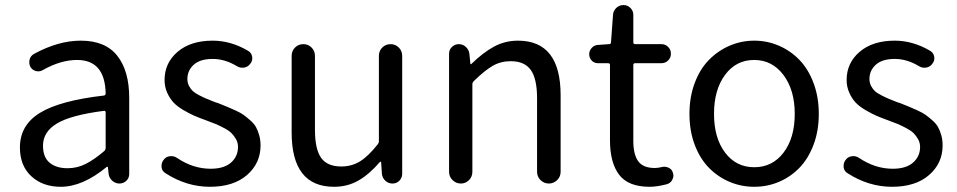

<svg xmlns="http://www.w3.org/2000/svg" viewBox="-20 -715 3728 748"><path d="M216.8 12.7Q146.5 12.7 102.1 -28.3Q57.6 -69.3 57.6 -140.6Q57.6 -227.5 135.7 -275.4Q213.9 -323.2 384.8 -342.8Q391.6 -343.8 391.6 -351.6Q388.7 -481.4 280.3 -481.4Q216.8 -481.4 147.5 -442.4Q134.8 -434.6 120.6 -438Q106.4 -441.4 98.6 -454.1Q91.8 -467.8 95.2 -482.4Q98.6 -497.1 112.3 -504.9Q207 -556.6 294.9 -556.6Q390.6 -556.6 437 -497.6Q483.4 -438.5 483.4 -334V-37.1Q483.4 -21.5 472.2 -10.7Q460.9 0 445.3 0Q429.7 0 417.5 -10.7Q405.3 -21.5 403.3 -37.1L400.4 -63.5Q400.4 -65.4 398.9 -65.4Q397.5 -65.4 395.5 -64.5Q301.8 12.7 216.8 12.7ZM243.2 -59.6Q280.3 -59.6 313.5 -76.2Q346.7 -92.8 386.7 -127Q391.6 -131.8 391.6 -139.6V-276.4Q391.6 -283.2 386.7 -283.2Q385.7 -283.2 384.8 -283.2Q255.9 -266.6 201.7 -233.9Q147.5 -201.2 147.5 -147.5Q147.5 -102.5 173.3 -81.1Q199.2 -59.6 243.2 -59.6Z M797.9 12.7Q707 12.7 625 -40Q611.3 -47.9 609.4 -63.5Q609.4 -66.4 609.4 -69.3Q609.4 -82 617.2 -91.8Q626 -104.5 641.6 -106.4Q657.2 -108.4 669.9 -99.6Q732.4 -57.6 800.8 -57.6Q852.5 -57.6 879.9 -81.5Q907.2 -105.5 907.2 -142.6Q907.2 -159.2 899.4 -172.9Q891.6 -186.5 881.8 -196.3Q872.1 -206.1 852.5 -216.3Q833 -226.6 820.3 -231.9Q807.6 -237.3 783.2 -246.1Q755.9 -255.9 736.8 -264.2Q717.8 -272.5 693.8 -286.6Q669.9 -300.8 655.8 -315.9Q641.6 -331.1 631.3 -354Q621.1 -377 621.1 -403.3Q621.1 -469.7 671.9 -513.2Q722.7 -556.6 808.6 -556.6Q879.9 -556.6 947.3 -516.6Q960 -508.8 962.4 -493.7Q964.8 -478.5 955.1 -466.8Q946.3 -454.1 931.2 -451.7Q916 -449.2 903.3 -457Q856.4 -485.4 808.6 -485.4Q759.8 -485.4 734.9 -462.9Q710 -440.4 710 -407.2Q710 -392.6 716.3 -380.4Q722.7 -368.2 731 -360.4Q739.3 -352.5 756.3 -343.8Q773.4 -335 785.2 -330.1Q796.9 -325.2 819.3 -316.4Q826.2 -314.5 829.1 -313.5Q853.5 -303.7 864.3 -299.3Q875 -294.9 896.5 -285.2Q918 -275.4 928.7 -267.6Q939.5 -259.8 954.6 -246.6Q969.7 -233.4 977.1 -220.2Q984.4 -207 989.7 -188.5Q995.1 -169.9 995.1 -148.4Q995.1 -79.1 942.4 -33.2Q889.6 12.7 797.9 12.7Z M1281.2 12.7Q1116.2 12.7 1116.2 -199.2V-497.1Q1116.2 -516.6 1129.4 -529.8Q1142.6 -543 1161.6 -543Q1180.7 -543 1193.8 -529.8Q1207 -516.6 1207 -497.1V-210Q1207 -133.8 1231 -100.1Q1254.9 -66.4 1309.6 -66.4Q1349.6 -66.4 1381.8 -85.9Q1414.1 -105.5 1451.2 -152.3Q1456.1 -158.2 1456.1 -165V-497.1Q1456.1 -516.6 1469.2 -529.8Q1482.4 -543 1501.5 -543Q1520.5 -543 1533.7 -529.8Q1546.9 -516.6 1546.9 -497.1V-38.1Q1546.9 -22.5 1536.1 -11.2Q1525.4 0 1508.8 0Q1493.2 0 1481.4 -10.7Q1469.7 -21.5 1467.8 -38.1L1464.8 -84Q1463.9 -85 1462.4 -85Q1460.9 -85 1460 -84Q1418.9 -36.1 1376.5 -11.7Q1334 12.7 1281.2 12.7Z M1729.5 -45.9V-505.9Q1729.5 -521.5 1740.7 -532.2Q1752 -543 1767.6 -543Q1783.2 -543 1794.9 -532.2Q1806.6 -521.5 1808.6 -505.9L1812.5 -466.8Q1812.5 -464.8 1814 -464.8Q1815.4 -464.8 1816.4 -465.8Q1861.3 -509.8 1904.3 -533.2Q1947.3 -556.6 1998 -556.6Q2164.1 -556.6 2164.1 -343.8V-45.9Q2164.1 -26.4 2150.4 -13.2Q2136.7 0 2118.2 0Q2099.6 0 2085.9 -13.2Q2072.3 -26.4 2072.3 -45.9V-332Q2072.3 -408.2 2047.9 -442.4Q2023.4 -476.6 1969.7 -476.6Q1930.7 -476.6 1899.4 -458.5Q1868.2 -440.4 1826.2 -399.4Q1820.3 -393.6 1820.3 -386.7V-45.9Q1820.3 -26.4 1807.1 -13.2Q1793.9 0 1775.4 0Q1756.8 0 1743.2 -13.2Q1729.5 -26.4 1729.5 -45.9Z M2510.7 12.7Q2427.7 12.7 2392.1 -34.2Q2356.4 -81.1 2356.4 -168V-461.9Q2356.4 -468.8 2348.6 -468.8H2309.6Q2294.9 -468.8 2285.2 -479Q2275.4 -489.3 2275.4 -503.9Q2275.4 -517.6 2285.2 -528.3Q2294.9 -539.1 2309.6 -540L2352.5 -543Q2360.4 -543 2360.4 -550.8L2368.2 -657.2Q2369.1 -672.9 2380.9 -684.1Q2392.6 -695.3 2409.2 -695.3Q2424.8 -695.3 2436 -684.1Q2447.3 -672.9 2447.3 -657.2V-550.8Q2447.3 -543 2454.1 -543H2556.6Q2572.3 -543 2583 -532.2Q2593.8 -521.5 2593.8 -505.9Q2593.8 -490.2 2583 -479.5Q2572.3 -468.8 2556.6 -468.8H2454.1Q2447.3 -468.8 2447.3 -461.9V-166Q2447.3 -113.3 2466.3 -86.9Q2485.4 -60.5 2531.2 -60.5Q2543 -60.5 2559.6 -64.5Q2573.2 -67.4 2585.9 -61Q2598.6 -54.7 2601.6 -41Q2603.5 -36.1 2603.5 -31.2Q2603.5 -22.5 2598.6 -13.7Q2591.8 -1 2577.1 2.9Q2539.1 12.7 2510.7 12.7Z M2666 -271.5Q2666 -336.9 2686.5 -391.6Q2707 -446.3 2742.2 -481.9Q2777.3 -517.6 2822.8 -537.1Q2868.2 -556.6 2918.5 -556.6Q2968.8 -556.6 3014.2 -537.1Q3059.6 -517.6 3094.2 -481.9Q3128.9 -446.3 3149.4 -391.6Q3169.9 -336.9 3169.9 -271.5Q3169.9 -205.1 3149.4 -150.9Q3128.9 -96.7 3094.2 -61Q3059.6 -25.4 3014.2 -6.3Q2968.8 12.7 2918.5 12.7Q2868.2 12.7 2822.8 -6.3Q2777.3 -25.4 2742.2 -61Q2707 -96.7 2686.5 -150.9Q2666 -205.1 2666 -271.5ZM3076.2 -271.5Q3076.2 -364.3 3032.2 -422.9Q2988.3 -481.4 2918 -481.4Q2847.7 -481.4 2804.7 -423.3Q2761.7 -365.2 2761.7 -271.5Q2761.7 -177.7 2804.7 -120.6Q2847.7 -63.5 2918.5 -63.5Q2989.3 -63.5 3032.7 -120.6Q3076.2 -177.7 3076.2 -271.5Z M3455.1 12.7Q3364.3 12.7 3282.2 -40Q3268.6 -47.9 3266.6 -63.5Q3266.6 -66.4 3266.6 -69.3Q3266.6 -82 3274.4 -91.8Q3283.2 -104.5 3298.8 -106.4Q3314.5 -108.4 3327.1 -99.6Q3389.6 -57.6 3458 -57.6Q3509.8 -57.6 3537.1 -81.5Q3564.5 -105.5 3564.5 -142.6Q3564.5 -159.2 3556.6 -172.9Q3548.8 -186.5 3539.1 -196.3Q3529.3 -206.1 3509.8 -216.3Q3490.2 -226.6 3477.5 -231.9Q3464.8 -237.3 3440.4 -246.1Q3413.1 -255.9 3394 -264.2Q3375 -272.5 3351.1 -286.6Q3327.1 -300.8 3313 -315.9Q3298.8 -331.1 3288.6 -354Q3278.3 -377 3278.3 -403.3Q3278.3 -469.7 3329.1 -513.2Q3379.9 -556.6 3465.8 -556.6Q3537.1 -556.6 3604.5 -516.6Q3617.2 -508.8 3619.6 -493.7Q3622.1 -478.5 3612.3 -466.8Q3603.5 -454.1 3588.4 -451.7Q3573.2 -449.2 3560.5 -457Q3513.7 -485.4 3465.8 -485.4Q3417 -485.4 3392.1 -462.9Q3367.2 -440.4 3367.2 -407.2Q3367.2 -392.6 3373.5 -380.4Q3379.9 -368.2 3388.2 -360.4Q3396.5 -352.5 3413.6 -343.8Q3430.7 -335 3442.4 -330.1Q3454.1 -325.2 3476.6 -316.4Q3483.4 -314.5 3486.3 -313.5Q3510.7 -303.7 3521.5 -299.3Q3532.2 -294.9 3553.7 -285.2Q3575.2 -275.4 3585.9 -267.6Q3596.7 -259.8 3611.8 -246.6Q3627 -233.4 3634.3 -220.2Q3641.6 -207 3647 -188.5Q3652.3 -169.9 3652.3 -148.4Q3652.3 -79.1 3599.6 -33.2Q3546.9 12.7 3455.1 12.7Z"/></svg>

Font: Gen Jyuu Gothic P Regular
Style: Regular
Weight: 400
Designer: [Source Han Sans]
Ryoko NISHIZUKA  (kana & ideographs); Paul D. Hunt (Latin, Greek & Cyrillic); Wenlong ZHANG  (bopomofo
Version: Version 1.002.20150607